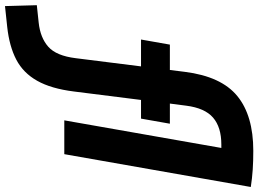

<svg xmlns="http://www.w3.org/2000/svg" viewBox="-252 -632 1015 754"><g transform="rotate(90 255.0 -254.5)"><path d="M-98.6 232.9 -102.1 107.9 -33.7 100.6Q25.9 94.2 61.3 62.7Q96.7 31.2 106 -44.9L138.2 -301.3H32.7L52.7 -414.6H152.3L159.7 -473.6Q177.7 -616.2 254.4 -679.2Q331.1 -742.2 469.7 -742.2Q509.8 -742.2 543.2 -740Q576.7 -737.8 611.8 -732.4L482.9 0H350.1L458.5 -616.7Q451.7 -616.7 444.8 -616.7Q377 -616.7 339.4 -584.2Q301.8 -551.8 292.5 -478.5L284.2 -414.6H363.3L343.3 -301.3H270L236.8 -37.6Q225.6 51.8 194.8 106.4Q164.1 161.1 111.8 188.5Q59.6 215.8 -16.1 224.1Z"/></g></svg>

Font: CaskaydiaCove NFP
Style: Bold Italic
Weight: 700
Italic angle: -10°
Designer: Aaron Bell
Foundry: Saja Typeworks
Version: Version 2111.001; VTT 6.35;Nerd Fonts 3.1.1